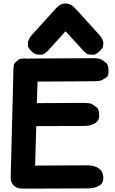

<svg xmlns="http://www.w3.org/2000/svg" viewBox="-20 -1075 665 1114"><path d="M143.1 -734.4Q134.8 -735.4 124.5 -735.8Q95.2 -735.4 86.2 -727.5Q77.1 -719.7 67.9 -711.9Q58.6 -704.1 58.1 -677.2L42 -47.9Q41 -18.6 57.6 -0.5Q74.7 18.6 105 19H111.3Q117.7 19.5 124 19.5L491.7 18.1Q530.8 17.6 555.7 2Q580.6 -13.2 579.6 -44.4Q578.6 -79.1 553.7 -97.7Q528.8 -115.7 488.3 -115.7L183.6 -114.3L190.4 -343.3L464.8 -344.2Q506.8 -344.2 532.2 -360.4Q556.6 -376 555.7 -406.7Q554.7 -441.4 542.2 -450.7Q529.8 -460 517.3 -469Q504.9 -478 460.9 -478L193.8 -476.6L197.8 -601.6Q340.3 -602.5 522 -603.5Q561 -603.5 573.5 -611.3Q585.9 -619.1 598.4 -626.7Q610.8 -634.3 609.9 -665.5Q608.9 -700.2 596.4 -709.5Q584 -718.8 571.5 -728Q559.1 -737.3 518.6 -737.3L153.8 -735.4Q148.4 -734.9 143.1 -734.4ZM360.4 -1054.7Q330.1 -1055.2 302.2 -1023.9L167.5 -875Q153.8 -860.4 150.6 -852.8Q147.5 -845.2 144 -837.6Q140.6 -830.1 141.6 -822Q142.6 -814 143.3 -805.7Q144 -797.4 156.7 -783.7Q179.7 -760.3 192.9 -759.3Q206.1 -758.3 219 -757.3Q231.9 -756.3 254.9 -777.8Q256.8 -779.8 259.3 -782.2L360.4 -893.6L462.4 -782.2Q482.9 -759.8 495.8 -759Q508.8 -758.3 521.7 -757.6Q534.7 -756.8 557.6 -777.8Q561 -780.8 564 -783.7Q576.7 -796.9 577.6 -805.2Q578.6 -813.5 579.6 -821.5Q580.6 -829.6 577.4 -837.4Q574.2 -845.2 570.8 -852.8Q567.4 -860.4 554.2 -875L418.5 -1024.4Q390.6 -1055.2 360.4 -1054.7Z"/></svg>

Font: Comic Relief
Style: Bold
Weight: 700
Designer: Jeff Davis
Foundry: Loudifier
Version: Version 1.200; ttfautohint (v1.8.4.7-5d5b)